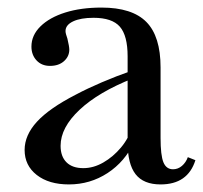

<svg xmlns="http://www.w3.org/2000/svg" viewBox="-20 -475 536 507"><path d="M404 12Q359 12 338 -15Q317 -42 317 -99V-326Q317 -381 296.5 -404.5Q276 -428 227 -428Q193 -428 173 -418.5Q153 -409 153 -393Q153 -389 154.5 -384Q156 -379 158 -373Q163 -352 163 -344Q163 -326 149 -313.5Q135 -301 112 -301Q90 -301 76.5 -315.5Q63 -330 63 -352Q63 -382 87 -405.5Q111 -429 152.5 -442Q194 -455 248 -455Q329 -455 366.5 -417Q404 -379 404 -297V-111Q404 -65 411.5 -46.5Q419 -28 437 -28Q450 -28 460.5 -37Q471 -46 476 -60L496 -52Q476 12 404 12ZM162 12Q109 12 77 -13Q45 -38 45 -79Q45 -118 77.5 -153.5Q110 -189 180 -225Q210 -241 248.5 -257.5Q287 -274 330 -289L331 -268Q240 -232 190 -185Q140 -138 140 -90Q140 -62 155.5 -46.5Q171 -31 200 -31Q227 -31 253 -46Q279 -61 299.5 -85.5Q320 -110 329 -140L335 -101Q310 -48 264 -18Q218 12 162 12Z"/></svg>

Font: Baskervville Medium
Style: Regular
Weight: 500
Version: Version 1.100